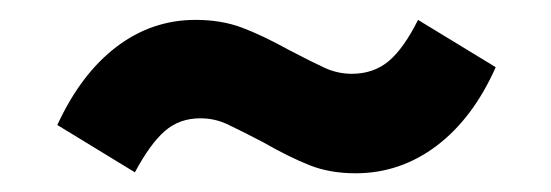

<svg xmlns="http://www.w3.org/2000/svg" viewBox="-20 -374 568 198"><path d="M39.1 -245.1Q63.5 -297.9 100.1 -325.7Q136.7 -353.5 181.6 -353.5Q208 -353.5 229 -345.7Q250 -337.9 278.3 -322.3Q300.8 -310.5 314.5 -304.2Q328.1 -297.9 342.8 -297.9Q365.2 -297.9 380.9 -311Q396.5 -324.2 411.1 -353.5L491.2 -304.7Q467.8 -252 430.2 -223.6Q392.6 -195.3 346.7 -195.3Q320.3 -195.3 299.3 -203.6Q278.3 -211.9 251 -227.5Q226.6 -240.2 213.9 -246.1Q201.2 -252 186.5 -252Q165 -252 149.9 -238.8Q134.8 -225.6 119.1 -196.3Z"/></svg>

Font: Altinn-DIN Exp
Style: DINExp-Bold
Weight: 700
Width: 7
Designer: Charles Nix
Foundry: Altinn
Version: Version 2.00